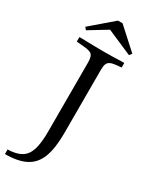

<svg xmlns="http://www.w3.org/2000/svg" viewBox="-249 -811 845 1058"><g transform="rotate(30 173.5 -282.0)"><path d="M135.5 -201.6V-472.6Q135.5 -509.7 123.4 -522.2Q111.3 -534.7 71 -537.9L24.2 -541.9V-571Q41.9 -571 66.1 -570.2Q90.3 -569.4 117.7 -569Q145.2 -568.5 171.8 -568.5H175.8H184.7Q208.9 -568.5 231.9 -569Q254.8 -569.4 275.4 -570.2Q296 -571 309.7 -571V-541.9L282.3 -539.5Q255.6 -537.1 241.5 -530.6Q227.4 -524.2 222.2 -510.9Q216.9 -497.6 216.9 -472.6V-201.6ZM-8.9 192.7V163.7Q46 162.1 77.4 143.1Q108.9 124.2 122.2 81.9Q135.5 39.5 135.5 -32.3V-201.6H216.9V-69.4Q216.9 25.8 194.8 83.5Q172.6 141.1 123 166.9Q73.4 192.7 -8.9 192.7ZM36.3 -621 24.2 -636.3 162.9 -755.6H191.9L322.6 -637.1L310.5 -621L122.6 -702.4L176.6 -706.5Z"/></g></svg>

Font: Playfair 5pt SemiExpanded Light
Style: Regular
Weight: 400
Version: Version 2.203